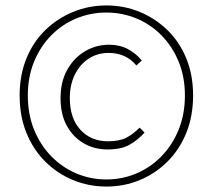

<svg xmlns="http://www.w3.org/2000/svg" viewBox="-20 -672 780 704"><path d="M370 12Q306 12 248.5 -11.5Q191 -35 146.5 -79Q102 -123 77 -184.5Q52 -246 52 -322Q52 -397 77 -458Q102 -519 146.5 -562Q191 -605 248.5 -628.5Q306 -652 370 -652Q435 -652 492 -628.5Q549 -605 593.5 -562Q638 -519 663 -458Q688 -397 688 -322Q688 -246 663 -184.5Q638 -123 593.5 -79Q549 -35 492 -11.5Q435 12 370 12ZM370 -14Q428 -14 480 -36Q532 -58 572 -99Q612 -140 635 -196.5Q658 -253 658 -322Q658 -390 635 -446Q612 -502 572 -542.5Q532 -583 480 -604.5Q428 -626 370 -626Q312 -626 260 -604.5Q208 -583 168 -542.5Q128 -502 105 -446Q82 -390 82 -322Q82 -253 105 -196.5Q128 -140 168 -99Q208 -58 260 -36Q312 -14 370 -14ZM374 -124Q327 -124 288 -146Q249 -168 225.5 -210Q202 -252 202 -312Q202 -373 227 -417Q252 -461 292.5 -484.5Q333 -508 380 -508Q419 -508 449 -492Q479 -476 500 -450L480 -432Q461 -455 435.5 -466.5Q410 -478 378 -478Q338 -478 306 -457.5Q274 -437 255 -399.5Q236 -362 236 -312Q236 -239 274.5 -196.5Q313 -154 376 -154Q418 -154 443 -167Q468 -180 492 -204L510 -186Q485 -158 454.5 -141Q424 -124 374 -124Z"/></svg>

Font: Source Sans Variable
Style: Regular
Weight: 200
Designer: Paul D. Hunt
Foundry: Adobe Systems Incorporated
Version: Version 3.006;hotconv 1.0.111;makeotfexe 2.5.65597